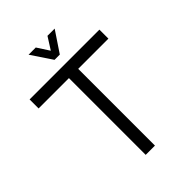

<svg xmlns="http://www.w3.org/2000/svg" viewBox="-244 -950 1056 1056"><g transform="rotate(-45 284.0 -422.5)"><path d="M248 0V-597H12V-667H555V-597H320V0ZM263 -724 182 -845H238L284 -774L329 -845H385L304 -724Z"/></g></svg>

Font: Maven Pro
Style: Regular
Weight: 400
Designer: Joe Prince
Foundry: Joe Prince
Version: Version 2.103